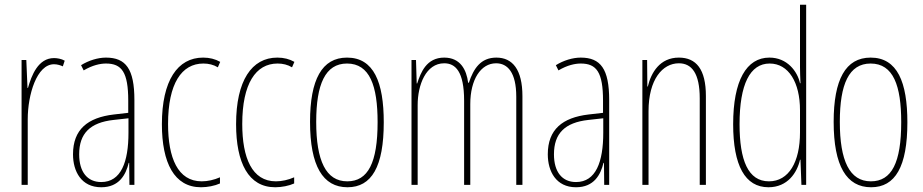

<svg xmlns="http://www.w3.org/2000/svg" viewBox="-20 -780 3894 810"><path d="M208 -535C141 -535 113 -462 98 -409H96L91 -527H71V0H97V-277C97 -380 135 -509 208 -509C222 -509 237 -504 245 -500L253 -524C239 -532 221 -535 208 -535Z M427 -537C393 -537 354 -525 322 -505L333 -483C370 -505 403 -512 427 -512C494 -512 521 -475 521 -355V-304L460 -297C350 -284 288 -234 288 -129C288 -57 323 10 407 10C483 10 511 -43 523 -93H525L526 0H547V-358C547 -489 511 -537 427 -537ZM459 -274 522 -281V-220C522 -97 491 -12 407 -12C349 -12 314 -54 314 -129C314 -217 360 -263 459 -274Z M828 10C855 10 886 4 908 -6V-32C883 -21 856 -15 831 -15C730 -15 689 -114 689 -257C689 -427 746 -512 838 -512C860 -512 881 -507 899 -496L909 -519C888 -531 864 -537 837 -537C729 -537 663 -440 663 -256C663 -93 715 10 828 10Z M1141 10C1168 10 1199 4 1221 -6V-32C1196 -21 1169 -15 1144 -15C1043 -15 1002 -114 1002 -257C1002 -427 1059 -512 1151 -512C1173 -512 1194 -507 1212 -496L1222 -519C1201 -531 1177 -537 1150 -537C1042 -537 976 -440 976 -256C976 -93 1028 10 1141 10Z M1599 -264C1599 -433 1557 -537 1444 -537C1338 -537 1288 -444 1288 -266C1288 -80 1342 10 1446 10C1548 10 1599 -77 1599 -264ZM1314 -266C1314 -424 1352 -512 1444 -512C1540 -512 1573 -418 1573 -265C1573 -94 1533 -15 1445 -15C1355 -15 1314 -102 1314 -266Z M2074 -537C2008 -537 1978 -491 1958 -431H1955C1948 -486 1922 -537 1854 -537C1779 -537 1755 -474 1740 -428H1738L1735 -527H1716V0H1742V-337C1742 -422 1777 -513 1854 -513C1901 -513 1938 -479 1938 -355V0H1964V-341C1964 -444 2008 -513 2073 -513C2121 -513 2158 -475 2158 -372V0H2184V-374C2184 -487 2142 -537 2074 -537Z M2430 -537C2396 -537 2357 -525 2325 -505L2336 -483C2373 -505 2406 -512 2430 -512C2497 -512 2524 -475 2524 -355V-304L2463 -297C2353 -284 2291 -234 2291 -129C2291 -57 2326 10 2410 10C2486 10 2514 -43 2526 -93H2528L2529 0H2550V-358C2550 -489 2514 -537 2430 -537ZM2462 -274 2525 -281V-220C2525 -97 2494 -12 2410 -12C2352 -12 2317 -54 2317 -129C2317 -217 2363 -263 2462 -274Z M2844 -537C2764 -537 2727 -474 2713 -415H2711L2710 -527H2690V0H2716V-311C2716 -445 2775 -513 2844 -513C2898 -513 2932 -471 2932 -365V0H2958V-375C2958 -488 2917 -537 2844 -537Z M3222 10C3303 10 3343 -52 3355 -106H3357L3361 0H3381V-760H3355V-497C3355 -475 3356 -454 3357 -429H3355C3344 -479 3301 -537 3226 -537C3129 -537 3073 -440 3073 -256C3073 -82 3123 10 3222 10ZM3224 -15C3136 -15 3100 -104 3100 -256C3100 -424 3144 -512 3227 -512C3307 -512 3355 -432 3355 -315V-221C3355 -97 3308 -15 3224 -15Z M3808 -264C3808 -433 3766 -537 3653 -537C3547 -537 3497 -444 3497 -266C3497 -80 3551 10 3655 10C3757 10 3808 -77 3808 -264ZM3523 -266C3523 -424 3561 -512 3653 -512C3749 -512 3782 -418 3782 -265C3782 -94 3742 -15 3654 -15C3564 -15 3523 -102 3523 -266Z"/></svg>

Font: Noto Sans Arabic ExtCond Thin
Style: Regular
Weight: 100
Width: 2
Designer: Monotype Design Team, Nadine Chahine, Nizar Qandah and Khaled Hosny
Foundry: Monotype Imaging Inc.
Version: Version 2.012